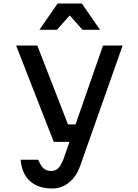

<svg xmlns="http://www.w3.org/2000/svg" viewBox="-20 -860 790 1096"><path d="M193 -600 368 -150H441L408 -50H287L72 -600ZM278 216Q198 216 151 173.5Q104 131 98 52H198Q213 87 229.5 101.5Q246 116 272 116Q296 116 311.5 101Q327 86 341 52L568 -600H680L438 86Q416 148 374 182Q332 216 278 216ZM309 -840H447L551 -690H451L345 -809H411L305 -690H205Z"/></svg>

Font: Martian Mono Custom sWd Rg
Style: Regular
Weight: 400
Width: 6
Monospace: yes
Designer: Alex Havermale
Foundry: Evil Martians
Version: Version 1.000